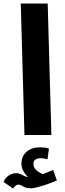

<svg xmlns="http://www.w3.org/2000/svg" viewBox="-59 -767 368 1091"><path d="M80 0 59 -747H212L233 0ZM15 304 -39 267Q-28 241 -7 229Q14 217 31 217Q51 217 68.5 227.5Q86 238 98 238Q100 238 100 238Q84 224 73.5 204.5Q63 185 63 162Q63 120 92.5 95Q122 70 168 70Q181 70 194.5 71.5Q208 73 219 77L211 138Q202 136 193 134Q184 132 174 132Q131 132 131 164Q131 187 149.5 202Q168 217 185 222Q202 216 215.5 210Q229 204 243 199L264 258Q256 262 237.5 269.5Q219 277 196 284.5Q173 292 151.5 297.5Q130 303 116 303Q90 303 73 292.5Q56 282 46 282Q37 282 30 288Q23 294 15 304Z"/></svg>

Font: Noto Sans Arabic Cond ExtBd
Style: Regular
Weight: 800
Width: 3
Designer: Monotype Design Team, Nadine Chahine, Nizar Qandah and Khaled Hosny
Foundry: Monotype Imaging Inc.
Version: Version 2.012; ttfautohint (v1.8.4.7-5d5b)